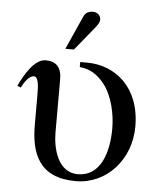

<svg xmlns="http://www.w3.org/2000/svg" viewBox="-50 -705 624 758"><g transform="rotate(5 262.0 -326.0)"><path d="M255 -460V-440C294 -437 326 -418 354 -382C389 -336 404 -266 404 -209C404 -109 371 -18 284 -18C202 -18 182 -117 182 -174V-385C182 -432 161 -455 119 -455C77 -455 41 -398 16 -345L30 -339C39 -358 58 -388 78 -388C95 -388 98 -356 98 -318V-198C98 -85 132 10 278 10C401 10 494 -95 494 -225C494 -382 393 -460 282 -460ZM192 -507H226L292 -588C308 -607 319 -621 319 -633C319 -653 302 -662 289 -662C268 -662 258 -654 251 -639Z"/></g></svg>

Font: XITS Math
Style: Regular
Weight: 400
Designer: MicroPress Inc., with final additions and corrections provided by Coen Hoffman, Elsevier (retired)
Version: Version 1.302